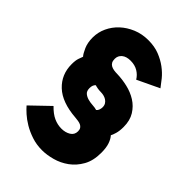

<svg xmlns="http://www.w3.org/2000/svg" viewBox="-233 -817 1007 1007"><g transform="rotate(45 270.5 -313.5)"><path d="M471 -223Q484 -209 492.5 -184.5Q501 -160 501 -122Q501 -64 478.5 -24Q456 16 421.5 41Q387 66 346.5 77Q306 88 271 88Q230 88 194 76Q158 64 129.5 47Q101 30 80.5 11.5Q60 -7 48 -21L150 -119Q179 -89 206.5 -76.5Q234 -64 263 -64Q292 -64 313.5 -77Q335 -90 335 -116Q335 -129 329.5 -137Q324 -145 315 -149Q306 -153 295 -154.5Q284 -156 274 -157Q168 -165 115 -215Q62 -265 62 -341Q62 -370 68 -386.5Q74 -403 77 -411Q66 -423 53.5 -451.5Q41 -480 41 -518Q41 -557 57.5 -592.5Q74 -628 103 -655Q132 -682 171.5 -698.5Q211 -715 258 -715Q304 -715 339.5 -701Q375 -687 402.5 -666.5Q430 -646 449 -622.5Q468 -599 481 -581L359 -523Q346 -545 323 -559Q300 -573 268 -573Q237 -573 219.5 -558.5Q202 -544 202 -521Q202 -506 207 -497Q212 -488 221 -483Q230 -478 242 -476Q254 -474 267 -474Q305 -473 344 -464Q383 -455 415 -435Q447 -415 467.5 -382Q488 -349 488 -301Q488 -272 482 -251.5Q476 -231 471 -223ZM217 -319Q217 -297 229 -287Q241 -277 257.5 -272.5Q274 -268 292.5 -267Q311 -266 323 -262Q330 -267 333.5 -277Q337 -287 337 -296Q337 -310 331 -319.5Q325 -329 315.5 -335Q306 -341 295 -343.5Q284 -346 274 -346Q260 -346 247 -348.5Q234 -351 230 -353Q217 -342 217 -319Z"/></g></svg>

Font: Oxford Sans
Style: Regular
Weight: 800
Designer: Matt McInerney, Pablo Impallari, Rodrigo Fuenzalida
Foundry: Matt McInerney, Pablo Impallari, Rodrigo Fuenzalida
Version: Version 3.000g; ttfautohint (v1.5) -l 8 -r 28 -G 28 -x 14 -D